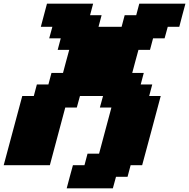

<svg xmlns="http://www.w3.org/2000/svg" viewBox="-20 -895 1024 1040"><path d="M341.3 125H591.3L608.4 62.5H670.9L687.5 0H750Q767.1 -62.5 800.5 -187.5Q834 -312.5 850.6 -375H788.1L804.7 -437.5H742.2L758.8 -500H696.3Q701.7 -520.5 712.9 -562.3Q724.1 -604 730 -625H792.5L809.1 -687.5H871.6L888.7 -750H951.2Q956.5 -770.5 967.5 -812.5Q978.5 -854.5 984.4 -875H734.4L717.8 -812.5H655.3L638.7 -750H513.7L530.3 -812.5H467.8L484.4 -875H234.4Q229 -854 217.8 -812.5Q206.5 -771 201.2 -750H263.7L246.6 -687.5H309.1L292.5 -625H355Q349.1 -604 337.9 -562.3Q326.7 -520.5 321.3 -500H258.8L242.2 -437.5H179.7L163.1 -375H100.6Q84 -312.5 50.3 -187.5Q16.6 -62.5 0 0H250L333.5 -312.5H396L413.1 -375H538.1L521 -312.5H583.5Q572.3 -271 550 -187.5Q527.8 -104 516.6 -62.5H454.1L437.5 0H375Q369.1 21 357.9 62.5Q346.7 104 341.3 125Z"/></svg>

Font: Faithful 32x
Style: BoldOblique
Weight: 400
Foundry: Faithful Resource Pack
Version: Version 1.0; January 27, 2023